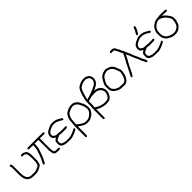

<svg xmlns="http://www.w3.org/2000/svg" viewBox="303 -2146 3789 3789"><g transform="rotate(-45 2197.5 -251.5)"><path d="M37.1 -489.7Q63 -489.7 66.4 -423.3V-235.8Q70.3 -172.9 70.3 -167.5V-165.5Q85.4 -97.2 95.7 -97.2Q104.5 -71.3 154.3 -50.3Q174.8 -44.4 236.3 -44.4H287.1Q306.2 -44.4 377 -73.7Q423.8 -96.2 423.8 -126.5Q429.2 -136.7 435.5 -179.2V-323.7Q435.5 -325.7 431.6 -339.4V-366.7Q431.6 -379.4 412.1 -413.6Q397.9 -424.8 363.3 -435.1H335.9Q314.5 -438.5 314.5 -456.5Q314.5 -472.2 335.9 -476.1H367.2Q384.8 -476.1 400.4 -466.3Q437.5 -455.1 459 -419.4Q459 -414.6 466.8 -397.9Q472.7 -379.4 472.7 -368.7V-353Q476.6 -339.4 476.6 -337.4V-167.5Q462.9 -88.4 445.3 -67.9Q347.7 -3.4 287.1 -3.4H220.7Q141.1 -3.4 113.3 -24.9Q98.6 -27.8 70.3 -56.2Q41 -96.7 41 -114.7Q25.4 -153.3 25.4 -245.6V-429.2Q25.4 -433.1 15.6 -466.3V-468.3Q19 -489.7 37.1 -489.7Z M523.4 -484.4H839.8Q879.9 -484.4 949.2 -482.4Q966.8 -476.1 966.8 -460.9Q966.8 -448.7 949.2 -441.4Q869.6 -443.4 830.1 -443.4H822.3V-144.5Q830.6 -78.1 835.9 -78.1Q835.9 -58.1 867.2 -54.7Q882.3 -52.7 900.4 -52.7H943.4Q964.8 -49.3 964.8 -31.2Q964.8 -15.6 943.4 -11.7H910.2Q825.2 -11.7 816.4 -31.2Q800.8 -42.5 793 -70.3Q789.1 -83.5 781.2 -140.6V-443.4H675.8V-441.4Q675.8 -341.8 650.4 -273.4L611.3 -166Q602.5 -157.7 595.7 -121.1Q582.5 -109.4 550.8 -35.2Q539.6 -17.6 527.3 -17.6Q505.9 -21 505.9 -39.1Q517.1 -69.8 531.2 -89.8Q531.2 -97.7 558.6 -144.5Q558.6 -150.9 580.1 -201.2Q607.9 -274.4 617.2 -310.5Q634.8 -348.6 634.8 -443.4H523.4Q502 -446.8 502 -464.8Q502 -480.5 523.4 -484.4Z M1190.4 -488.8H1206.1Q1289.6 -488.8 1327.1 -465.3Q1366.7 -447.3 1389.6 -430.2Q1393.1 -430.2 1409.2 -420.4Q1422.9 -414.6 1422.9 -400.9V-397Q1419.4 -375.5 1401.4 -375.5Q1394 -377.4 1354.5 -404.8Q1351.1 -404.8 1323.2 -420.4Q1279.3 -447.8 1213.9 -447.8H1202.1Q1155.8 -447.8 1075.2 -400.9Q1032.2 -370.6 1032.2 -336.4V-311Q1032.2 -297.4 1065.4 -277.8Q1078.1 -265.6 1096.7 -262.2H1116.2Q1178.2 -256.3 1192.4 -256.3Q1206.5 -252.4 1208 -252.4H1317.4Q1319.3 -252.4 1333 -256.3H1340.8Q1362.3 -252.9 1362.3 -234.9Q1362.3 -218.3 1331.1 -211.4H1200.2Q1180.2 -216.8 1137.7 -217.3Q1038.1 -179.7 1038.1 -154.8Q1036.1 -139.6 1036.1 -121.6V-117.7Q1041.5 -63 1073.2 -63Q1073.2 -57.6 1127.9 -45.4Q1127.9 -41.5 1170.9 -41.5H1239.3Q1288.6 -41.5 1401.4 -94.2Q1420.4 -110.8 1435.1 -110.8Q1452.6 -104.5 1452.6 -89.4Q1452.6 -66.9 1356.4 -29.8Q1313 -12.2 1309.6 -12.2Q1276.9 -0.5 1251 -0.5H1188.5Q1106.9 -0.5 1073.2 -16.1Q995.1 -36.6 995.1 -113.8V-129.4Q995.1 -182.6 1010.7 -193.8Q1024.9 -212.9 1045.9 -221.2Q1059.6 -228 1059.6 -231Q1031.7 -251 1008.8 -264.2Q991.2 -296.4 991.2 -303.2V-348.1Q1000.5 -390.6 1024.4 -414.6Q1068.8 -452.1 1145.5 -479Q1145.5 -484.9 1190.4 -488.8Z M1697.3 -474.6H1757.8Q1798.8 -465.3 1814.5 -453.1Q1851.6 -427.2 1851.6 -419.9Q1882.8 -393.6 1906.2 -326.2Q1920.4 -326.2 1937.5 -220.7V-175.8Q1937.5 -123 1869.1 -52.7Q1866.2 -52.7 1814.5 -17.6Q1810.5 -17.6 1794.9 -7.8Q1768.1 3.9 1732.4 3.9H1679.7Q1628.9 1 1521.5 -80.1V-78.1Q1519.5 89.8 1519.5 171.9Q1513.2 189.5 1498 189.5Q1478.5 183.6 1478.5 169.9Q1480.5 -85.4 1480.5 -115.2Q1484.4 -152.8 1484.4 -168V-181.6Q1488.3 -189.9 1494.1 -287.1Q1499 -293.5 1507.8 -332Q1533.2 -388.2 1556.6 -412.1Q1592.3 -438 1636.7 -457Q1656.7 -464.8 1697.3 -474.6ZM1529.3 -181.6Q1525.4 -175.3 1525.4 -169.9V-150.4L1523.4 -138.7Q1523.4 -132.3 1552.7 -109.4Q1573.2 -88.4 1634.8 -54.7L1668 -41Q1674.3 -37.1 1679.7 -37.1H1734.4Q1789.6 -37.1 1859.4 -103.5Q1896.5 -147.5 1896.5 -177.7V-210.9Q1896.5 -238.8 1877 -298.8Q1871.1 -298.8 1847.7 -355.5Q1840.8 -370.1 1816.4 -398.4Q1773.4 -433.6 1746.1 -433.6H1709Q1658.7 -425.3 1599.6 -392.6Q1569.3 -366.2 1562.5 -345.7Q1556.2 -345.7 1539.1 -287.1Q1529.3 -248 1529.3 -181.6Z M2245.1 -668H2284.2Q2313 -668 2327.1 -658.2Q2373.5 -638.7 2389.6 -617.2Q2400.4 -602.5 2415 -554.7V-513.7Q2406.2 -461.9 2372.1 -427.7Q2352.5 -404.3 2348.6 -404.3Q2338.9 -396.5 2317.4 -388.7Q2255.9 -353.5 2241.2 -353.5V-351.6Q2280.8 -351.6 2325.2 -334Q2325.2 -331.1 2348.6 -320.3Q2389.2 -292 2399.4 -263.7Q2418.9 -239.3 2418.9 -210.9Q2420.9 -210.9 2424.8 -191.4V-175.8Q2420.9 -163.1 2418.9 -132.8L2397.5 -82Q2354.5 3.9 2254.9 3.9H2225.6Q2169.4 3.9 2086.9 -25.4Q2074.7 -30.8 2018.6 -62.5H2016.6V164.1Q2013.2 185.5 1995.1 185.5Q1979.5 185.5 1975.6 164.1V31.2Q1975.6 -28.8 1977.5 -132.8Q1983.4 -132.8 1985.4 -312.5Q1995.1 -380.4 2014.6 -445.3Q2014.6 -447.8 2032.2 -498Q2058.6 -585.4 2104.5 -617.2Q2191.4 -668 2245.1 -668ZM2028.3 -322.3H2032.2Q2061 -335.9 2086.9 -339.8Q2086.9 -344.2 2120.1 -349.6Q2147.9 -362.3 2215.8 -384.8L2270.5 -410.2Q2315.4 -432.6 2331.1 -443.4Q2370.1 -486.3 2370.1 -505.9Q2370.1 -508.8 2374 -513.7V-546.9Q2363.8 -585 2350.6 -597.7Q2305.7 -627 2288.1 -627H2260.7Q2186 -627 2110.4 -568.4Q2110.4 -566.4 2096.7 -544.9Q2080.1 -513.2 2075.2 -492.2Q2057.6 -452.6 2057.6 -437.5Q2050.3 -422.9 2045.9 -400.4Q2037.1 -377.9 2030.3 -324.2Q2028.3 -324.2 2028.3 -322.3ZM2024.4 -277.3V-216.8Q2024.4 -144.5 2018.6 -121.1V-107.4Q2027.3 -107.4 2051.8 -91.8Q2055.2 -91.8 2100.6 -64.5Q2175.8 -37.1 2225.6 -37.1H2229.5Q2293.9 -37.1 2309.6 -48.8Q2343.8 -63 2364.3 -109.4Q2379.9 -146.5 2379.9 -152.3V-173.8L2383.8 -187.5L2372.1 -228.5Q2345.7 -278.3 2327.1 -281.2Q2283.7 -310.5 2251 -310.5H2172.9Q2117.2 -310.5 2040 -281.2Q2038.1 -281.2 2024.4 -277.3Z M2687.5 -492.2H2712.9Q2720.7 -492.2 2800.8 -460.9Q2855.5 -418 2867.2 -380.9Q2884.8 -355.5 2884.8 -337.9Q2912.1 -276.9 2912.1 -267.6V-224.6Q2892.6 -122.1 2875 -99.6Q2868.7 -76.2 2834 -37.1Q2834 -30.8 2781.2 -7.8Q2764.6 -3.9 2759.8 -3.9Q2627 -3.9 2627 -13.7Q2586.9 -18.6 2529.3 -58.6Q2512.2 -76.2 2511.7 -78.1Q2492.7 -85.9 2482.4 -115.2Q2464.8 -146.5 2464.8 -169.9V-248Q2464.8 -291 2480.5 -316.4Q2503.9 -366.7 2546.9 -427.7Q2596.2 -471.7 2638.7 -480.5ZM2505.9 -255.9V-169.9Q2505.9 -155.8 2521.5 -130.9Q2521.5 -122.1 2543 -105.5Q2557.1 -78.1 2646.5 -48.8Q2717.8 -44.9 2753.9 -44.9Q2800.3 -58.1 2804.7 -68.4Q2816.9 -77.1 2826.2 -97.7Q2843.3 -116.7 2861.3 -183.6Q2871.1 -221.7 2871.1 -232.4V-257.8Q2871.1 -265.1 2853.5 -306.6Q2843.8 -342.3 2828.1 -363.3Q2828.1 -381.8 2781.2 -421.9Q2774.4 -427.7 2740.2 -439.5Q2740.2 -444.3 2710.9 -447.3Q2710.9 -450.7 2701.2 -451.2Q2685.1 -445.3 2650.4 -441.4Q2595.7 -420.9 2584 -404.3Q2569.3 -392.1 2539.1 -337.9Q2526.4 -318.8 2513.7 -287.1Q2507.3 -287.1 2505.9 -255.9Z M3024.9 -680.2H3081.5Q3136.2 -659.2 3136.2 -635.3Q3151.9 -600.6 3167.5 -578.6Q3167.5 -575.2 3183.1 -547.4Q3183.1 -533.2 3210.4 -492.7Q3220.2 -466.8 3220.2 -465.3Q3234.4 -442.4 3243.7 -408.7Q3243.7 -398.9 3263.2 -375.5L3292.5 -289.6Q3302.2 -280.8 3356.9 -148.9Q3356.9 -133.8 3386.2 -90.3Q3386.2 -85.4 3405.8 -41.5Q3407.7 -38.1 3407.7 -31.7Q3401.4 -14.2 3386.2 -14.2Q3366.2 -14.2 3358.9 -49.3Q3352.5 -55.7 3345.2 -76.7Q3319.3 -116.7 3314 -143.1Q3302.2 -160.2 3302.2 -176.3Q3290.5 -193.4 3261.2 -262.2Q3252 -277.3 3237.8 -318.8L3222.2 -361.8Q3208.5 -374 3196.8 -420.4Q3194.3 -420.4 3185.1 -395Q3178.7 -395 3167.5 -356Q3150.9 -335.9 3144 -313Q3134.8 -305.2 3106.9 -248.5Q3095.7 -236.3 3052.2 -139.2Q3040 -129.9 3032.7 -100.1Q3029.3 -100.1 3024.9 -82.5Q3011.2 -65.9 2985.8 -16.1Q2976.1 -10.3 2970.2 -10.3Q2948.7 -13.7 2948.7 -31.7Q2956.5 -51.3 2989.7 -109.9Q2989.7 -113.3 3052.2 -232.9L3081.5 -295.4Q3088.4 -295.4 3099.1 -324.7Q3109.4 -334.5 3147.9 -416.5L3173.3 -467.3Q3173.3 -470.7 3147.9 -516.1Q3147.9 -520.5 3130.4 -557.1Q3121.6 -569.3 3095.2 -627.4Q3074.7 -639.2 3069.8 -639.2H3042.5Q3031.7 -639.2 3015.1 -637.2Q2997.6 -643.6 2997.6 -658.7Q3002.9 -680.2 3024.9 -680.2Z M3631.8 -488.8H3647.5Q3731 -488.8 3768.6 -465.3Q3808.1 -447.3 3831.1 -430.2Q3834.5 -430.2 3850.6 -420.4Q3864.3 -414.6 3864.3 -400.9V-397Q3860.8 -375.5 3842.8 -375.5Q3835.4 -377.4 3795.9 -404.8Q3792.5 -404.8 3764.6 -420.4Q3720.7 -447.8 3655.3 -447.8H3643.6Q3597.2 -447.8 3516.6 -400.9Q3473.6 -370.6 3473.6 -336.4V-311Q3473.6 -297.4 3506.8 -277.8Q3519.5 -265.6 3538.1 -262.2H3557.6Q3619.6 -256.3 3633.8 -256.3Q3647.9 -252.4 3649.4 -252.4H3758.8Q3760.7 -252.4 3774.4 -256.3H3782.2Q3803.7 -252.9 3803.7 -234.9Q3803.7 -218.3 3772.5 -211.4H3641.6Q3621.6 -216.8 3579.1 -217.3Q3479.5 -179.7 3479.5 -154.8Q3477.5 -139.6 3477.5 -121.6V-117.7Q3482.9 -63 3514.6 -63Q3514.6 -57.6 3569.3 -45.4Q3569.3 -41.5 3612.3 -41.5H3680.7Q3730 -41.5 3842.8 -94.2Q3861.8 -110.8 3876.5 -110.8Q3894 -104.5 3894 -89.4Q3894 -66.9 3797.9 -29.8Q3754.4 -12.2 3751 -12.2Q3718.3 -0.5 3692.4 -0.5H3629.9Q3548.3 -0.5 3514.6 -16.1Q3436.5 -36.6 3436.5 -113.8V-129.4Q3436.5 -182.6 3452.1 -193.8Q3466.3 -212.9 3487.3 -221.2Q3501 -228 3501 -231Q3473.1 -251 3450.2 -264.2Q3432.6 -296.4 3432.6 -303.2V-348.1Q3441.9 -390.6 3465.8 -414.6Q3510.3 -452.1 3586.9 -479Q3586.9 -484.9 3631.8 -488.8ZM3697.3 -693.4Q3712.9 -693.4 3716.8 -671.9Q3707.5 -614.3 3648.4 -529.3Q3644 -523.4 3634.8 -523.4H3632.8Q3611.3 -526.9 3611.3 -544.9Q3611.3 -547.9 3636.7 -589.8Q3657.2 -614.3 3677.7 -679.7Q3683.6 -693.4 3697.3 -693.4Z M4207 -492.2H4308.6Q4322.8 -488.3 4324.2 -488.3H4363.3Q4384.8 -484.9 4384.8 -466.8Q4384.8 -451.2 4363.3 -447.3H4312.5Q4311 -447.3 4296.9 -451.2H4232.4Q4232.4 -449.2 4252 -439.5Q4274.4 -419.4 4287.1 -410.2Q4311 -387.7 4318.4 -371.1Q4321.3 -371.1 4335.9 -351.6Q4338.4 -351.6 4351.6 -328.1Q4363.3 -316.4 4375 -271.5V-212.9Q4375 -184.1 4365.2 -162.1Q4344.7 -85.9 4318.4 -68.4Q4261.7 -13.7 4232.4 -13.7Q4222.2 -7.8 4197.3 -3.9H4132.8Q4057.1 -15.1 3976.6 -74.2Q3953.6 -105 3933.6 -144.5Q3921.9 -181.2 3921.9 -222.7V-265.6Q3921.9 -301.8 3937.5 -341.8Q3955.6 -385.7 3984.4 -414.1Q4042.5 -465.3 4101.6 -478.5Q4101.6 -482.4 4197.3 -488.3Q4197.3 -491.7 4207 -492.2ZM3962.9 -255.9V-230.5Q3962.9 -167 3986.3 -134.8Q4002.4 -103 4031.2 -87.9Q4059.6 -64.5 4138.7 -44.9H4181.6Q4205.1 -44.9 4244.1 -62.5Q4299.8 -98.1 4308.6 -127Q4334 -188 4334 -220.7V-263.7Q4331.1 -288.1 4291 -341.8Q4284.7 -341.8 4271.5 -367.2Q4269 -367.2 4248 -388.7Q4237.3 -392.6 4218.8 -410.2Q4157.2 -441.4 4136.7 -441.4H4123Q4112.3 -441.4 4062.5 -419.9Q4058.6 -419.9 4025.4 -394.5Q3962.9 -336.4 3962.9 -255.9Z"/></g></svg>

Font: CEF Fonts CJK
Style: Regular
Weight: 400
Designer: PartyBoss (派对大魔王)
Version: Release 2.25